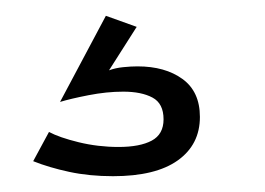

<svg xmlns="http://www.w3.org/2000/svg" viewBox="-20 -41 336 243"><path d="M42 126Q55 133 79.5 139Q104 145 130 145Q157 145 172 137Q187 129 187 110Q187 90 173 82.5Q159 75 136 75Q115 75 92 79.5Q69 84 56 88L114 -21L153 -7L118 48Q126 45 136 44Q146 43 154 43Q189 43 211 59Q233 75 233 107Q233 142 205 162Q177 182 123 182Q93 182 67.5 176.5Q42 171 22 163Z"/></svg>

Font: Boldmen Medium
Style: Regular
Weight: 400
Designer: Matt McInerney, Pablo Impallari, Rodrigo Fuenzalida
Foundry: LIVING CONCEPT
Version: Version 1.000